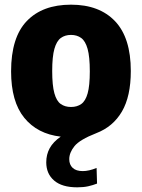

<svg xmlns="http://www.w3.org/2000/svg" viewBox="-20 -577 608 822"><path d="M310.5 225Q245.5 225 211.8 196Q178 167 178 118Q178 84.5 192.8 57.5Q207.5 30.5 240 8Q140 -3.5 83.8 -72.8Q27.5 -142 27.5 -271.5Q27.5 -417 94.8 -487Q162 -557 284 -557Q405.5 -557 472.8 -486Q540 -415 540 -273Q540 -164.5 502 -99.5Q464 -34.5 392.5 -7Q321 21 298.8 48.8Q276.5 76.5 276.5 104.5Q276.5 128 291.2 141.8Q306 155.5 334 155.5Q361 155.5 393.5 142L395.5 209Q377.5 216 357.5 220.5Q337.5 225 310.5 225ZM284 -119Q310 -119 328 -131.8Q346 -144.5 355.2 -177.2Q364.5 -210 364.5 -271.5Q364.5 -334 355 -367.8Q345.5 -401.5 327.5 -414.5Q309.5 -427.5 284 -427.5Q258.5 -427.5 240.5 -414.5Q222.5 -401.5 213 -368.2Q203.5 -335 203.5 -273Q203.5 -211 212.8 -177.8Q222 -144.5 240 -131.8Q258 -119 284 -119Z"/></svg>

Font: Encode Sans Semi Condensed ExtraBold
Style: Regular
Weight: 800
Width: 4
Designer: Multiple Designers
Foundry: Impallari Type
Version: Version 3.000; ttfautohint (v1.8.3) -l 8 -r 50 -G 200 -x 14 